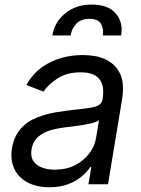

<svg xmlns="http://www.w3.org/2000/svg" viewBox="-20 -788 604 821"><path d="M31.2 -154.8Q36.6 -186.1 49.2 -209.2Q61.8 -232.2 79.7 -249.1Q97.7 -266 120 -277.2Q142.4 -288.4 167.1 -295.8Q191.8 -303.3 218 -307.7Q244.3 -312.1 269.9 -315.3Q307.9 -320.3 334.9 -323Q361.9 -325.6 379.8 -329.9Q397.7 -334.2 407.1 -342Q416.5 -349.8 419 -365.1V-367.9Q427.6 -420.1 405.2 -449.4Q382.8 -478.7 325.3 -478.7Q265.6 -478.7 225.5 -452.4Q185.4 -426.1 166.2 -396.3L92.3 -424.7Q107.2 -449.6 124.5 -469.1Q141.7 -488.6 161.9 -502.5Q182.2 -516.3 203.7 -525.9Q225.1 -535.5 246.8 -541.4Q268.5 -547.2 290.1 -549.9Q311.8 -552.6 332.4 -552.6Q358.7 -552.6 383.9 -548.5Q409.1 -544.4 431.1 -534.1Q453.1 -523.8 470.3 -506.6Q487.6 -489.3 497.5 -463.1Q512.1 -422.9 501.4 -359.4L441.8 0H358L370.7 -73.9H366.5Q360.4 -65 351.9 -55.6Q343.4 -46.2 332 -35.9Q308.9 -15.3 273.4 -1.2Q237.9 12.8 190.3 12.8Q151.6 12.8 119.5 1.6Q87.4 -9.6 65.7 -31.1Q44 -52.6 34.4 -83.8Q24.9 -115.1 31.2 -154.8ZM136 -84.9Q164.4 -62.5 214.5 -62.5Q263.5 -62.5 301.8 -82Q320.7 -91.6 335.8 -104.6Q350.9 -117.5 362.2 -132.5Q373.6 -147.4 380.7 -163.9Q387.8 -180.4 390.6 -197.4L403.4 -274.1Q399.1 -269.9 388.8 -266.2Q378.6 -262.4 364.9 -259.4Q351.2 -256.4 335.6 -253.9Q320 -251.4 304.9 -249.3Q289.8 -247.2 276.5 -245.6Q263.1 -244 254.3 -242.9Q229 -239.7 205.8 -233.8Q182.5 -228 163.7 -217.5Q144.9 -207 132.1 -190.9Q119.3 -174.7 115.1 -150.6Q107.6 -106.9 136 -84.9ZM259.2 -731.2Q304.7 -768.5 372.9 -768.5Q441.4 -768.5 474.4 -731.2Q507.5 -693.9 497.9 -636.4H419.7Q424 -665.5 411.6 -686.4Q399.1 -707.4 362.9 -707.4Q324.6 -707.4 305.4 -685.7Q286.2 -664.1 282 -636.4H203.8Q213.4 -693.9 259.2 -731.2Z"/></svg>

Font: Inter P
Style: Italic
Weight: 400
Italic angle: -9.40001°
Designer: Rasmus Andersson
Foundry: rsms
Version: Version 3.018;git-588b23468